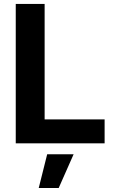

<svg xmlns="http://www.w3.org/2000/svg" viewBox="-20 -727 586 974"><path d="M59.9 -707H206.4V-121.2H510.7V0H59.9ZM219.3 55.7H353.4L277.8 226.6H176.5Z"/></svg>

Font: WEMIX Pretendard Variable
Style: Regular
Weight: 400
Designer: Base glyphs from Inter by Rasmus Andersson; Hangeul glyphs from Noto Sans CJK(Source Han Sans) by Jang Soo-young and Kan
Foundry: Kil Hyung-jin
Version: Version 1.000;Glyphs 3.2 (3208)